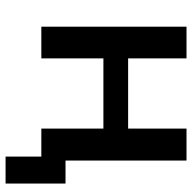

<svg xmlns="http://www.w3.org/2000/svg" viewBox="-20 -560 712 713"><g transform="rotate(90 336.5 -203.0)"><path d="M661.1 132.8V-89.8H575.7V-539.1H457V-322.3H196.3V-539.1H78.6V0H196.3V-230.5H457V0H561V132.8Z"/></g></svg>

Font: Winston Medium
Style: Regular
Weight: 500
Designer: Vernon Adams, Kim Jin-seong, David Berlow, Cristiano Sobral
Foundry: The Winston Project Authors
Version: Version 3.004